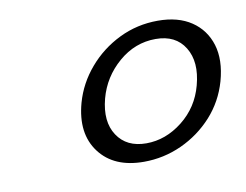

<svg xmlns="http://www.w3.org/2000/svg" viewBox="-45 -771 515 402"><g transform="rotate(-10 212.5 -570.0)"><path d="M311.4 -712.6Q354.5 -712.6 382.6 -693.7Q410.7 -674.8 420.9 -641.7Q431 -608.5 418.8 -564.8Q407.1 -523.7 379 -492.6Q350.8 -461.6 312.5 -444.1Q274.2 -426.7 232.1 -426.7Q168.5 -426.7 137.9 -467.4Q107.2 -508.2 124.6 -571.4Q135.8 -611 163.2 -643Q190.5 -675 228.9 -693.8Q267.3 -712.6 311.4 -712.6ZM300.3 -675.7Q256.3 -675.7 221.4 -645.6Q186.5 -615.5 174.7 -571.4Q162.3 -524 182.1 -494Q201.9 -463.9 243.8 -463.9Q285 -463.9 320.8 -492.1Q356.5 -520.2 368.4 -565.1Q381.3 -613.2 362.1 -644.4Q343 -675.7 300.3 -675.7Z"/></g></svg>

Font: Fraunces Wonky
Style: Italic
Weight: 900
Italic angle: -16°
Version: Version 1.000;[b76b70a41]